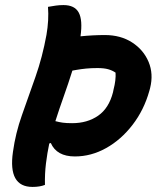

<svg xmlns="http://www.w3.org/2000/svg" viewBox="-20 -728 640 756"><path d="M169 -701Q186 -704 200 -706Q214 -708 230 -708Q274 -708 290 -678.5Q306 -649 297 -585Q346 -590 393 -590Q455 -590 500 -561Q545 -532 565 -484.5Q585 -437 571 -381L568 -370Q547 -295 502 -236.5Q457 -178 398 -145Q339 -112 275 -112Q203 -112 180 -165L174 -163Q166 -125 161 -84.5Q156 -44 157 0Q137 8 108 8Q11 8 31 -130Q41 -203 66.5 -275Q92 -347 119.5 -425Q147 -503 163 -591Q173 -649 169 -701ZM282 -453Q272 -451 265 -450Q249 -399 231.5 -350Q214 -301 198 -251Q213 -247 227 -245Q241 -243 264 -243Q324 -243 366.5 -272.5Q409 -302 425 -365L427 -375Q432 -394 434 -411Q436 -428 435 -442Q422 -451 405.5 -455.5Q389 -460 364 -460Q339 -460 319 -458Q299 -456 282 -453Z"/></svg>

Font: Recursive Sn Csl St
Style: Bold Italic
Weight: 700
Italic angle: -15°
Version: Version 1.079;hotconv 1.0.112;makeotfexe 2.5.65598; ttfautoh